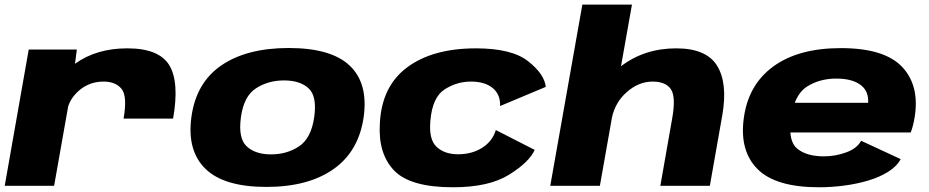

<svg xmlns="http://www.w3.org/2000/svg" viewBox="-22 -805 4024 832"><path d="M513.5 -291Q530.5 -388 504.8 -419.8Q479 -451.5 427 -451.5Q366.5 -451.5 322 -414Q286.5 -383.5 273.5 -344.5L212.5 0H-1.5L102.5 -590.5H311L303 -528.5Q303 -529 303.5 -529Q396 -595.5 529.5 -595.5Q667 -595.5 711.5 -522.5Q756 -449.5 728 -291Z M1132.5 5Q948 5 867.8 -74Q787.5 -153 807.5 -298.5Q828 -447.5 938 -522.2Q1048 -597 1229 -597Q1413 -597 1493.5 -520.5Q1574 -444 1554 -298.5Q1533 -149.5 1423.2 -72.2Q1313.5 5 1132.5 5ZM1152.5 -136Q1221.5 -136 1274 -171Q1326.5 -206 1339.5 -297Q1352.5 -388 1315.2 -422.2Q1278 -456.5 1209 -456.5Q1140.5 -456.5 1087.5 -422.5Q1034.5 -388.5 1022 -297Q1009.5 -206 1046.8 -171Q1084 -136 1152.5 -136Z M1941 6.5Q1755.5 6.5 1685.8 -66.2Q1616 -139 1624 -270Q1632 -431.5 1742.8 -513.5Q1853.5 -595.5 2040.5 -595.5Q2196 -595.5 2266.8 -539.5Q2337.5 -483.5 2343 -428.5L2145 -345.5Q2147 -395.5 2113 -423.5Q2079 -451.5 2018.5 -451.5Q1957 -451.5 1904.2 -417.2Q1851.5 -383 1843 -282Q1835.5 -201 1869.8 -168.8Q1904 -136.5 1963 -136.5Q2023.5 -136.5 2068 -165Q2112.5 -193.5 2126.5 -241.5L2295 -155.5Q2271.5 -102.5 2184 -48Q2096.5 6.5 1941 6.5Z M2362.5 0 2501.5 -785H2716.5L2669 -518Q2770.5 -595.5 2908.5 -595.5Q3039 -595.5 3085.5 -520Q3132 -444.5 3108 -306L3054 0H2839.5L2891 -293Q2907.5 -386 2885 -418.8Q2862.5 -451.5 2806 -451.5Q2745 -451.5 2693 -405Q2644.5 -362 2630 -296.5L2577.5 0Z M3527 6.5Q3339 6.5 3260.5 -72.5Q3182 -151.5 3201 -292Q3220 -437.5 3329 -517Q3438 -596.5 3621.5 -596.5Q3811 -596.5 3887.8 -514.5Q3964.5 -432.5 3941 -294Q3934.5 -256.5 3924.5 -231H3403Q3406.5 -182.5 3432.5 -161Q3473 -127.5 3548 -127.5Q3598.5 -127.5 3645.2 -144.8Q3692 -162 3709.5 -195L3881 -115.5Q3864 -84 3827 -60.8Q3790 -37.5 3740.8 -22.8Q3691.5 -8 3636.2 -0.8Q3581 6.5 3527 6.5ZM3422 -359.5H3740Q3742.5 -408 3711 -434Q3674 -464.5 3602 -464.5Q3529.5 -464.5 3474.5 -429.5Q3440.5 -407.5 3422 -359.5Z"/></svg>

Font: Anybody ExtraExpanded ExtraBold
Style: Italic
Weight: 800
Width: 8
Italic angle: -10°
Designer: Tyler Finck
Foundry: Etcetera Type Company
Version: Version 1.010; ttfautohint (v1.8.3) -l 8 -r 50 -G 200 -x 14 